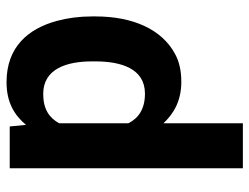

<svg xmlns="http://www.w3.org/2000/svg" viewBox="-110 -468 781 602"><g transform="rotate(-90 281.0 -167.5)"><path d="M190 -477 185 -528H54V203H195V-46C225 -14 265 10 325 10C358 10 388 4 413 -10C489 -51 530 -141 530 -259V-270C530 -310 525 -347 516 -380C492 -469 435 -538 324 -538C260 -538 220 -513 190 -477ZM288 -104C240 -104 211 -124 195 -156V-373C212 -404 239 -423 287 -423C366 -423 389 -349 389 -270V-259C389 -180 367 -104 288 -104Z"/></g></svg>

Font: Asimov
Style: Regular
Weight: 500
Designer: Google
Version: Version 2.000980; 2014